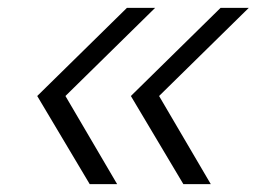

<svg xmlns="http://www.w3.org/2000/svg" viewBox="-20 -645 655 490"><path d="M448 -175 314 -400 543 -625H615L386 -400L518 -175ZM209 -175 75 -400 304 -625H376L147 -400L279 -175Z"/></svg>

Font: Victor Mono Thin ExtraLight
Style: Italic
Weight: 250
Italic angle: -12°
Monospace: yes
Version: Version 1.561;gftools[0.9.30]